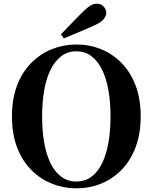

<svg xmlns="http://www.w3.org/2000/svg" viewBox="-20 -1005 830 1044"><path d="M311 -818Q342 -849 371.5 -880.5Q401 -912 429 -939Q454 -964 471.5 -974.5Q489 -985 507 -985Q529 -985 543.5 -969.5Q558 -954 558 -935Q558 -921 545.5 -903Q533 -885 495 -868Q454 -849 411.5 -831.5Q369 -814 327 -796ZM395 19Q326 19 263 -6Q200 -31 150.5 -80.5Q101 -130 73 -203Q45 -276 45 -372Q45 -468 73 -541Q101 -614 150.5 -663.5Q200 -713 263 -738Q326 -763 395 -763Q466 -763 528.5 -738Q591 -713 640 -663.5Q689 -614 717 -541Q745 -468 745 -372Q745 -277 717 -203.5Q689 -130 640 -80.5Q591 -31 528.5 -6Q466 19 395 19ZM395 -18Q443 -18 478 -44.5Q513 -71 536 -119Q559 -167 570 -231.5Q581 -296 581 -372Q581 -448 570 -512Q559 -576 536 -624Q513 -672 478 -699Q443 -726 395 -726Q348 -726 312.5 -699Q277 -672 254 -624Q231 -576 220 -512Q209 -448 209 -372Q209 -296 220 -231.5Q231 -167 254 -119Q277 -71 312.5 -44.5Q348 -18 395 -18Z"/></svg>

Font: Noto Serif SC ExtraLight ExtraBold
Style: Regular
Weight: 800
Version: Version 2.002-H1;hotconv 1.1.0;makeotfexe 2.6.0